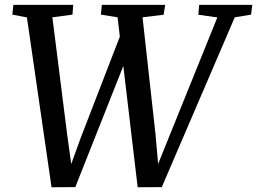

<svg xmlns="http://www.w3.org/2000/svg" viewBox="-20 -763 1056 788"><path d="M191.5 5.5 90.5 -691.5 30.5 -703 35 -743H280.5L277.5 -703L195 -692L255 -216L278.5 -45L256.5 -46L311 -196.5L477.5 -627.5L498.5 -523.5L289 5ZM545 5.5 462.5 -692 394 -703 398 -743H658L651.5 -702.5L565 -692L618 -214L633 -44.5L611.5 -46.5L674.5 -203L872 -691.5L794 -702.5L797.5 -743H1015.5L1010.5 -703L943.5 -692L644 5Z"/></svg>

Font: Merriweather 36pt
Style: Italic
Weight: 400
Italic angle: -7.8°
Version: Version 2.101